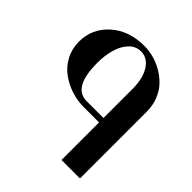

<svg xmlns="http://www.w3.org/2000/svg" viewBox="-204 -908 1052 1052"><g transform="rotate(45 322.5 -381.5)"><path d="M314.9 -291Q266.6 -291 219.5 -306.6Q172.4 -322.3 133.1 -350.8Q93.8 -379.4 69.3 -425Q44.9 -470.7 44.9 -525.9Q44.9 -627.4 120.8 -695.3Q196.8 -763.2 314.9 -763.2Q349.6 -763.2 385.7 -753.9Q421.9 -744.6 456.8 -724.6Q491.7 -704.6 518.8 -676.5Q545.9 -648.4 562.5 -607.4Q579.1 -566.4 579.1 -518.1V-291H578.1H579.1V0H436V-291ZM305.2 -325.2H436V-550.8Q436 -631.8 405 -680.4Q374 -729 323.2 -729Q283.2 -729 254.4 -698.5Q225.6 -668 211.9 -620.4Q198.2 -572.8 198.2 -515.1Q198.2 -325.2 305.2 -325.2Z"/></g></svg>

Font: Laureen pro
Style: Bold
Weight: 700
Designer: Ahmed zaza
Foundry: zazatype
Version: Version 1.000